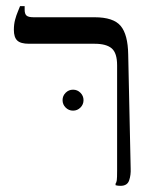

<svg xmlns="http://www.w3.org/2000/svg" viewBox="-20 -600 514 623"><path d="M371 3Q367 3 362.5 2.5Q358 2 355 1V-4Q358 -8 359 -15.5Q360 -23 360 -46V-388Q360 -428 342.5 -443Q325 -458 287 -458H74Q47 -458 36 -468.5Q25 -479 25 -503Q25 -521 29 -536Q33 -551 38 -562.5Q43 -574 45 -580H60V-568Q60 -555 66 -549.5Q72 -544 89 -544H287Q348 -544 371.5 -516Q395 -488 396 -423L404 -53Q405 -32 399 -14.5Q393 3 371 3ZM217 -241Q203 -241 193 -251Q183 -261 183 -275Q183 -289 193 -299Q203 -309 217 -309Q231 -309 241 -299Q251 -289 251 -275Q251 -261 241 -251Q231 -241 217 -241Z"/></svg>

Font: Frank Ruhl Libre Light
Style: Regular
Weight: 300
Designer: Yanek Iontef
Foundry: Fontef
Version: Version 6.003;gftools[0.9.30]